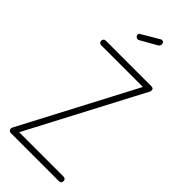

<svg xmlns="http://www.w3.org/2000/svg" viewBox="-297 -1006 1059 1059"><g transform="rotate(45 232.0 -476.5)"><path d="M45 0Q38 0 32.5 -5Q27 -10 27 -17Q27 -23 30 -29L380 -695H55Q46 -695 41.5 -700.5Q37 -706 37 -713Q37 -720 41.5 -725.5Q46 -731 55 -731H410Q419 -731 423.5 -727Q428 -723 428 -716Q428 -708 423 -700L74 -36H420Q429 -36 433.5 -30.5Q438 -25 438 -18Q438 -11 433.5 -5.5Q429 0 420 0ZM174 -860Q167 -860 161 -865.5Q155 -871 155 -878Q155 -887 163 -891L265 -951Q269 -953 272 -953Q280 -953 284 -947.5Q288 -942 288 -935Q288 -923 278 -917L183 -863Q181 -862 178.5 -861Q176 -860 174 -860Z"/></g></svg>

Font: Dosis ExtraLight ExtraLight
Style: Regular
Weight: 250
Version: Version 3.001; ttfautohint (v1.8.2)